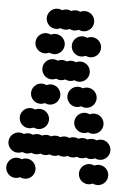

<svg xmlns="http://www.w3.org/2000/svg" viewBox="-50 -719 533 758"><g transform="rotate(5 216.0 -340.0)"><path d="M288 -40C288 -18 306 0 328 0C334.5 0 340.6 -1.6 346 -4.3C351.4 -1.6 357.5 0 364 0C386 0 404 -18 404 -40C404 -62 386 -80 364 -80C357.5 -80 351.4 -78.4 346 -75.7C340.6 -78.4 334.5 -80 328 -80C306 -80 288 -62 288 -40ZM0 -40C0 -18 18 0 40 0C46.5 0 52.6 -1.6 58 -4.3C63.4 -1.6 69.5 0 76 0C98 0 116 -18 116 -40C116 -62 98 -80 76 -80C69.5 -80 63.4 -78.4 58 -75.7C52.6 -78.4 46.5 -80 40 -80C18 -80 0 -62 0 -40ZM0 -140C0 -118 18 -100 40 -100C46.5 -100 52.6 -101.6 58 -104.3C63.4 -101.6 69.5 -100 76 -100C82.5 -100 88.6 -101.6 94 -104.3C99.4 -101.6 105.5 -100 112 -100C118.5 -100 124.6 -101.6 130 -104.3C135.4 -101.6 141.5 -100 148 -100C154.5 -100 160.6 -101.6 166 -104.3C171.4 -101.6 177.5 -100 184 -100C190.5 -100 196.6 -101.6 202 -104.3C207.4 -101.6 213.5 -100 220 -100C226.5 -100 232.6 -101.6 238 -104.3C243.4 -101.6 249.5 -100 256 -100C262.5 -100 268.6 -101.6 274 -104.3C279.4 -101.6 285.5 -100 292 -100C298.5 -100 304.6 -101.6 310 -104.3C315.4 -101.6 321.5 -100 328 -100C334.5 -100 340.6 -101.6 346 -104.3C351.4 -101.6 357.5 -100 364 -100C386 -100 404 -118 404 -140C404 -162 386 -180 364 -180C357.5 -180 351.4 -178.4 346 -175.7C340.6 -178.4 334.5 -180 328 -180C321.5 -180 315.4 -178.4 310 -175.7C304.6 -178.4 298.5 -180 292 -180C285.5 -180 279.4 -178.4 274 -175.7C268.6 -178.4 262.5 -180 256 -180C249.5 -180 243.4 -178.4 238 -175.7C232.6 -178.4 226.5 -180 220 -180C213.5 -180 207.4 -178.4 202 -175.7C196.6 -178.4 190.5 -180 184 -180C177.5 -180 171.4 -178.4 166 -175.7C160.6 -178.4 154.5 -180 148 -180C141.5 -180 135.4 -178.4 130 -175.7C124.6 -178.4 118.5 -180 112 -180C105.5 -180 99.4 -178.4 94 -175.7C88.6 -178.4 82.5 -180 76 -180C69.5 -180 63.4 -178.4 58 -175.7C52.6 -178.4 46.5 -180 40 -180C18 -180 0 -162 0 -140ZM252 -240C252 -218 270 -200 292 -200C298.5 -200 304.6 -201.6 310 -204.3C315.4 -201.6 321.5 -200 328 -200C350 -200 368 -218 368 -240C368 -262 350 -280 328 -280C321.5 -280 315.4 -278.4 310 -275.7C304.6 -278.4 298.5 -280 292 -280C270 -280 252 -262 252 -240ZM36 -240C36 -218 54 -200 76 -200C82.5 -200 88.6 -201.6 94 -204.3C99.4 -201.6 105.5 -200 112 -200C134 -200 152 -218 152 -240C152 -262 134 -280 112 -280C105.5 -280 99.4 -278.4 94 -275.7C88.6 -278.4 82.5 -280 76 -280C54 -280 36 -262 36 -240ZM216 -340C216 -318 234 -300 256 -300C262.5 -300 268.6 -301.6 274 -304.3C279.4 -301.6 285.5 -300 292 -300C314 -300 332 -318 332 -340C332 -362 314 -380 292 -380C285.5 -380 279.4 -378.4 274 -375.7C268.6 -378.4 262.5 -380 256 -380C234 -380 216 -362 216 -340ZM72 -340C72 -318 90 -300 112 -300C118.5 -300 124.6 -301.6 130 -304.3C135.4 -301.6 141.5 -300 148 -300C170 -300 188 -318 188 -340C188 -362 170 -380 148 -380C141.5 -380 135.4 -378.4 130 -375.7C124.6 -378.4 118.5 -380 112 -380C90 -380 72 -362 72 -340ZM108 -440C108 -418 126 -400 148 -400C154.5 -400 160.6 -401.6 166 -404.3C171.4 -401.6 177.5 -400 184 -400C190.5 -400 196.6 -401.6 202 -404.3C207.4 -401.6 213.5 -400 220 -400C226.5 -400 232.6 -401.6 238 -404.3C243.4 -401.6 249.5 -400 256 -400C278 -400 296 -418 296 -440C296 -462 278 -480 256 -480C249.5 -480 243.4 -478.4 238 -475.7C232.6 -478.4 226.5 -480 220 -480C213.5 -480 207.4 -478.4 202 -475.7C196.6 -478.4 190.5 -480 184 -480C177.5 -480 171.4 -478.4 166 -475.7C160.6 -478.4 154.5 -480 148 -480C126 -480 108 -462 108 -440ZM216 -540C216 -518 234 -500 256 -500C262.5 -500 268.6 -501.6 274 -504.3C279.4 -501.6 285.5 -500 292 -500C314 -500 332 -518 332 -540C332 -562 314 -580 292 -580C285.5 -580 279.4 -578.4 274 -575.7C268.6 -578.4 262.5 -580 256 -580C234 -580 216 -562 216 -540ZM72 -540C72 -518 90 -500 112 -500C118.5 -500 124.6 -501.6 130 -504.3C135.4 -501.6 141.5 -500 148 -500C170 -500 188 -518 188 -540C188 -562 170 -580 148 -580C141.5 -580 135.4 -578.4 130 -575.7C124.6 -578.4 118.5 -580 112 -580C90 -580 72 -562 72 -540ZM108 -640C108 -618 126 -600 148 -600C154.5 -600 160.6 -601.6 166 -604.3C171.4 -601.6 177.5 -600 184 -600C190.5 -600 196.6 -601.6 202 -604.3C207.4 -601.6 213.5 -600 220 -600C226.5 -600 232.6 -601.6 238 -604.3C243.4 -601.6 249.5 -600 256 -600C278 -600 296 -618 296 -640C296 -662 278 -680 256 -680C249.5 -680 243.4 -678.4 238 -675.7C232.6 -678.4 226.5 -680 220 -680C213.5 -680 207.4 -678.4 202 -675.7C196.6 -678.4 190.5 -680 184 -680C177.5 -680 171.4 -678.4 166 -675.7C160.6 -678.4 154.5 -680 148 -680C126 -680 108 -662 108 -640Z"/></g></svg>

Font: Dotrice Condensed
Style: Bold
Weight: 700
Width: 2
Monospace: yes
Designer: Paul Flo Williams
Foundry: His Deeds Are Dust
Version: Version 1.001